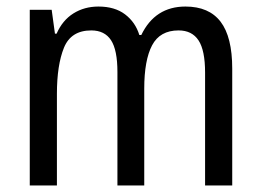

<svg xmlns="http://www.w3.org/2000/svg" viewBox="-20 -567 798 587"><path d="M547 -547Q619 -547 654.5 -500.5Q690 -454 690 -357V0H607V-345Q607 -413 587 -443.5Q567 -474 526 -474Q469 -474 445 -428.5Q421 -383 421 -296V0H339V-347Q339 -414 319.5 -444Q300 -474 259 -474Q197 -474 175.5 -421Q154 -368 154 -280V0H71V-537H138L148 -464H153Q171 -505 204.5 -526Q238 -547 281 -547Q331 -547 362.5 -523Q394 -499 406 -460H412Q454 -547 547 -547Z"/></svg>

Font: Noto Sans Myanmar Condensed
Style: Regular
Weight: 400
Width: 3
Designer: Monotype Design Team
Foundry: Monotype Imaging Inc.
Version: Version 2.107; ttfautohint (v1.8.4.7-5d5b)